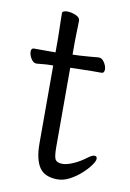

<svg xmlns="http://www.w3.org/2000/svg" viewBox="-78 -694 516 762"><g transform="rotate(10 180.0 -313.5)"><path d="M113 -424H108Q86 -424 74 -422.5Q62 -421 47 -420H46Q33 -420 24 -435Q15 -450 15 -463Q15 -477 26 -477H113V-528Q113 -538 112.5 -559Q112 -580 111.5 -602Q111 -624 111 -635Q111 -640 117 -642.5Q123 -645 131 -645Q147 -645 165 -637.5Q183 -630 183 -617Q183 -609 182.5 -592.5Q182 -576 181.5 -558Q181 -540 181 -528V-480L209 -481Q227 -482 251 -484Q275 -486 285 -487H286Q299 -487 308.5 -472Q318 -457 318 -444Q318 -429 306 -429Q296 -429 268 -429Q240 -429 220 -428L181 -427V-108Q181 -68 188 -57Q195 -46 217 -46Q234 -46 259.5 -57Q285 -68 310 -87Q327 -100 337 -100Q347 -100 347 -89Q347 -80 334.5 -62.5Q322 -45 301.5 -26.5Q281 -8 256.5 5Q232 18 208 18Q156 18 134.5 -14Q113 -46 113 -110Z"/></g></svg>

Font: QiushuiShotai
Style: Regular
Weight: 600
Designer: Fontworks Inc.
Foundry: Fontworks Inc.
Version: Version 1.250